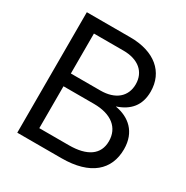

<svg xmlns="http://www.w3.org/2000/svg" viewBox="-167 -866 971 1004"><g transform="rotate(30 319.0 -364.0)"><path d="M72.3 0H338.9C513.7 0 599.1 -79.6 599.1 -204.1C599.1 -308.1 533.7 -362.3 451.2 -376V-377C525.4 -401.9 569.3 -450.7 569.3 -534.2C569.3 -652.8 481 -727.5 335 -727.5H72.3ZM338.9 -78.1H160.2V-331.1H343.8C450.2 -331.1 509.8 -281.2 509.8 -200.7C509.8 -120.1 448.7 -78.1 338.9 -78.1ZM338.4 -408.2H160.2V-649.4H338.4C428.7 -649.4 482.4 -603 482.4 -528.8C482.4 -454.6 428.7 -408.2 338.4 -408.2Z"/></g></svg>

Font: Raveo Display Display
Style: Regular
Weight: 400
Designer: Jakub Foglar, Rasmus Andersson (Inter)
Foundry: Jakubfoglar.com
Version: Version 1.100;Glyphs 3.2.3 (3260)